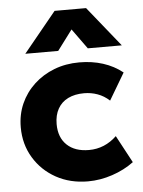

<svg xmlns="http://www.w3.org/2000/svg" viewBox="-55 -811 645 869"><g transform="rotate(-5 268.0 -376.0)"><path d="M310 15Q229 15 165.2 -20.2Q101.5 -55.5 64.5 -116.8Q27.5 -178 27.5 -255Q27.5 -313 49.2 -362Q71 -411 110.5 -447.8Q150 -484.5 202.5 -504.8Q255 -525 316.5 -525Q374.5 -525 424 -509.2Q473.5 -493.5 513 -462L441 -340.5Q416.5 -363 387.2 -373.5Q358 -384 326 -384Q284 -384 253.5 -369Q223 -354 206.8 -325Q190.5 -296 190.5 -255.5Q190.5 -194.5 226.8 -160.2Q263 -126 326.5 -126Q362.5 -126 394.2 -139.2Q426 -152.5 452.5 -178L519 -54Q476 -22 420.8 -3.5Q365.5 15 310 15ZM77 -585 226 -767H369L515.5 -585H361L295 -676.5L226.5 -585Z"/></g></svg>

Font: Geologica Roman
Style: Bold
Weight: 700
Designer: Sindre Bremnes, Frode Helland
Foundry: Monokrom Skriftforlag AS
Version: Version 1.010;gftools[0.9.28]